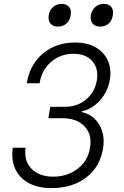

<svg xmlns="http://www.w3.org/2000/svg" viewBox="-20 -959 640 989"><path d="M244 10Q176 10 128 -16Q80 -42 58.5 -89Q37 -136 46 -198H112Q102 -132 141.5 -90.5Q181 -49 255 -49Q304 -49 344.5 -68Q385 -87 411.5 -121Q438 -155 444 -200Q455 -266 415.5 -308Q376 -350 302 -350H229L239 -409H315Q379 -409 424 -447Q469 -485 479 -546Q489 -606 455.5 -644Q422 -682 358 -682Q291 -682 242.5 -639.5Q194 -597 184 -530H118Q128 -594 162 -641Q196 -688 248.5 -714Q301 -740 367 -740Q429 -740 472 -715.5Q515 -691 535 -648Q555 -605 546 -549Q536 -488 495.5 -442.5Q455 -397 400 -385V-382Q460 -369 491 -317Q522 -265 511 -196Q496 -100 424.5 -45Q353 10 244 10ZM496 -822Q470 -822 457 -837.5Q444 -853 448 -880Q453 -907 471 -923Q489 -939 515 -939Q541 -939 553.5 -923Q566 -907 561 -880Q557 -853 539.5 -837.5Q522 -822 496 -822ZM279 -822Q253 -822 240 -837.5Q227 -853 231 -880Q235 -907 253.5 -923Q272 -939 297 -939Q323 -939 336 -923Q349 -907 344 -880Q340 -853 322 -837.5Q304 -822 279 -822Z"/></svg>

Font: JetBrains Mono NL ExtraLight
Style: Italic
Weight: 200
Italic angle: -9°
Monospace: yes
Designer: Philipp Nurullin, Konstantin Bulenkov
Foundry: JetBrains
Version: Version 2.305; ttfautohint (v1.8.4.7-5d5b)